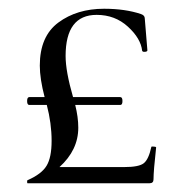

<svg xmlns="http://www.w3.org/2000/svg" viewBox="-20 -419 428 439"><path d="M326 -83Q326 -84 329 -84Q332 -84 334.5 -83.5Q337 -83 337 -82Q331 -28 331 -9Q331 0 322 0H43Q42 0 42 -3.5Q42 -7 43 -7Q75 -21 86.5 -40Q98 -59 98 -97Q98 -137 87 -179H47Q42 -179 42 -188Q42 -197 47 -197H82Q71 -239 71 -269Q71 -336 113.5 -367.5Q156 -399 218 -399Q266 -399 302 -387Q311 -384 311 -377L317 -304Q317 -301 311.5 -300.5Q306 -300 305 -303Q302 -331 272.5 -358Q243 -385 201 -385Q130 -385 130 -291Q130 -256 147 -197H255Q260 -197 260 -188Q260 -179 255 -179H152Q159 -151 159 -127Q159 -76 116 -37H264Q298 -37 309 -46Q320 -55 326 -83Z"/></svg>

Font: Cormorant
Style: Regular
Weight: 400
Designer: Christian Thalmann (Catharsis Fonts)
Version: Version 1.000;PS 001.000;hotconv 1.0.70;makeotf.lib2.5.58329